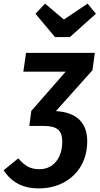

<svg xmlns="http://www.w3.org/2000/svg" viewBox="-83 -822 553 1061"><path d="M428 -434 226 -208Q312 -203 355.5 -160.5Q399 -118 399 -42Q399 36 364.5 95Q330 154 269 186.5Q208 219 132 219Q64 219 16.5 193.5Q-31 168 -63 119L18 53Q45 85 71.5 99Q98 113 134 113Q192 113 226.5 71Q261 29 261 -40Q261 -87 237 -106.5Q213 -126 161 -126H78L79 -127L90 -209L280 -426H46L61 -530H441ZM447 -746 303 -617H221L113 -746L166 -802L270 -714L401 -802Z"/></svg>

Font: Fira Sans Condensed SemiBold
Style: Italic
Weight: 600
Width: 3
Italic angle: -8°
Designer: bBox Type GmbH & Carrois Corporate GbR & Edenspiekermann AG
Foundry: bBox Type GmbH & Carrois Corporate GbR & Edenspiekermann AG
Version: Version 4.301